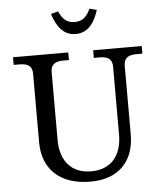

<svg xmlns="http://www.w3.org/2000/svg" viewBox="-61 -982 891 1052"><g transform="rotate(-5 384.0 -456.5)"><path d="M394 16C547 16 636 -73 636 -223V-600C636 -640 657 -658 705 -658H738V-700H471V-658H503C551 -658 572 -640 572 -600V-227C572 -109 509 -40 403 -40C297 -40 234 -109 234 -227V-600C234 -640 255 -658 303 -658H334V-700H30V-658H63C111 -658 132 -640 132 -600V-223C132 -73 230 16 394 16ZM258 -918 298 -929C316 -889 337 -863 384 -863C431 -863 452 -889 471 -929L510 -918C489 -851 453 -797 384 -797C315 -797 279 -851 258 -918Z"/></g></svg>

Font: LT Superior Serif Medium
Style: Regular
Weight: 500
Designer: Daniel Lyons
Foundry: LyonsType
Version: Version 2.120;FEAKit 1.0